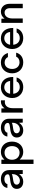

<svg xmlns="http://www.w3.org/2000/svg" viewBox="1750 -2281 773 4313"><g transform="rotate(-90 2136.5 -124.5)"><path d="M273 -491C161 -491 81 -431 72 -345H159C165 -387 208 -413 270 -413C334 -413 378 -381 378 -335C378 -292 306 -290 230 -280C107 -264 50 -217 50 -134C50 -45 115 11 213 11C284 11 340 -21 378 -79H381L385 0H472V-310C472 -419 391 -491 273 -491ZM233 -64C181 -64 145 -93 145 -138C145 -178 176 -203 235 -213C282 -222 346 -225 381 -245V-223C381 -133 313 -64 233 -64Z M880 -491C813 -491 753 -465 709 -413H706V-480H610V242H708V-66H712C756 -14 816 11 880 11C1018 11 1112 -91 1112 -241C1112 -391 1019 -491 880 -491ZM864 -71C769 -71 704 -140 704 -241C704 -341 769 -409 864 -409C953 -409 1011 -342 1011 -241C1011 -138 953 -71 864 -71Z M1427 -491C1315 -491 1235 -431 1226 -345H1313C1319 -387 1362 -413 1424 -413C1488 -413 1532 -381 1532 -335C1532 -292 1460 -290 1384 -280C1261 -264 1204 -217 1204 -134C1204 -45 1269 11 1367 11C1438 11 1494 -21 1532 -79H1535L1539 0H1626V-310C1626 -419 1545 -491 1427 -491ZM1387 -64C1335 -64 1299 -93 1299 -138C1299 -178 1330 -203 1389 -213C1436 -222 1500 -225 1535 -245V-223C1535 -133 1467 -64 1387 -64Z M2012 -491C1952 -491 1895 -462 1862 -410H1860L1857 -480H1764V0H1863V-228C1863 -337 1917 -403 2003 -403C2013 -403 2028 -401 2039 -399V-488C2028 -490 2020 -491 2012 -491Z M2329 -491C2190 -491 2091 -384 2091 -236C2091 -92 2192 11 2334 11C2445 11 2527 -44 2553 -138H2464C2445 -94 2397 -67 2336 -67C2252 -67 2193 -126 2187 -214H2564C2566 -387 2476 -491 2329 -491ZM2331 -415C2411 -415 2465 -364 2474 -284H2187C2197 -357 2256 -415 2331 -415Z M2891 11C3003 11 3084 -49 3110 -148H3020C3003 -102 2954 -72 2893 -72C2805 -72 2744 -139 2744 -236C2744 -339 2801 -407 2888 -407C2946 -407 2990 -379 3011 -333H3102C3073 -434 2996 -491 2887 -491C2746 -491 2646 -386 2646 -237C2646 -91 2747 11 2891 11Z M3430 -491C3291 -491 3192 -384 3192 -236C3192 -92 3293 11 3435 11C3546 11 3628 -44 3654 -138H3565C3546 -94 3498 -67 3437 -67C3353 -67 3294 -126 3288 -214H3665C3667 -387 3577 -491 3430 -491ZM3432 -415C3512 -415 3566 -364 3575 -284H3288C3298 -357 3357 -415 3432 -415Z M4029 -491C3969 -491 3911 -461 3877 -410H3875L3872 -480H3779V0H3878V-232C3878 -340 3931 -408 4010 -408C4070 -408 4109 -362 4109 -290V0H4208V-291C4208 -413 4138 -491 4029 -491Z"/></g></svg>

Font: UULA Sans Medium
Style: Regular
Weight: 500
Designer: Mohamed Gaber, Laura Garcia Mut
Foundry: Kief Type Foundry
Version: Version 3.006;hotconv 1.0.109;makeotfexe 2.5.65596